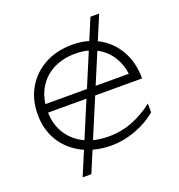

<svg xmlns="http://www.w3.org/2000/svg" viewBox="-142 -798 965 1036"><g transform="rotate(-20 340.5 -280.0)"><path d="M492 -680H542L206 120H156ZM365 12Q270 12 197.5 -25Q125 -62 84.5 -128Q44 -194 44 -280Q44 -367 82.5 -432.5Q121 -498 189 -535Q257 -572 347 -572Q434 -572 500 -534Q566 -496 603 -428.5Q640 -361 640 -272H81V-320H627L584 -290Q581 -360 551 -412Q521 -464 468.5 -492.5Q416 -521 347 -521Q272 -521 216.5 -491Q161 -461 130.5 -407Q100 -353 100 -280Q100 -207 133 -153Q166 -99 225.5 -69Q285 -39 365 -39Q439 -39 504 -65Q569 -91 623 -134V-83Q571 -39 501 -13.5Q431 12 365 12Z"/></g></svg>

Font: Unbounded ExtraLight
Style: Regular
Weight: 250
Designer: Luke Prowse, Jean-Baptiste Morizot, Fátima Lázaro, Florian Runge
Foundry: NaN
Version: Version 1.701;gftools[0.9.28.dev5+ged2979d]